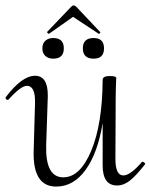

<svg xmlns="http://www.w3.org/2000/svg" viewBox="-32 -674 554 707"><path d="M149 -550Q148 -549 145.5 -550.5Q143 -552 142 -554Q141 -556 142 -557L230 -649Q239 -659 249 -649L336 -557Q339 -554 335 -551Q333 -548 331 -550L237 -612ZM164 -458Q146 -458 135 -468Q124 -478 124 -496Q124 -514 135 -524Q146 -534 164 -534Q203 -534 203 -496Q203 -458 164 -458ZM313 -534Q351 -534 351 -496Q351 -458 313 -458Q273 -458 273 -496Q273 -534 313 -534ZM490 -77Q493 -80 498.5 -76Q504 -72 502 -69Q470 -28 447 -9.5Q424 9 399 9Q346 9 346 -65V-221Q328 -111 283.5 -49Q239 13 175 13Q88 13 92 -119L97 -297Q98 -358 67 -358Q45 -358 0 -308Q-4 -304 -8.5 -308Q-13 -312 -11 -316Q49 -395 97 -395Q145 -395 144 -320L138 -138Q135 -21 201 -21Q263 -21 304 -119Q345 -217 346 -380Q346 -394 372 -394Q394 -394 396 -388Q396 -387 395.5 -375Q395 -363 394.5 -345Q394 -327 394 -312L393 -89Q393 -28 422 -28Q448 -28 490 -77Z"/></svg>

Font: Cormorant Upright Light
Style: Regular
Weight: 300
Designer: Christian Thalmann (Catharsis Fonts)
Foundry: Catharsis Fonts
Version: Version 3.302;PS 003.302;hotconv 1.0.88;makeotf.lib2.5.64775